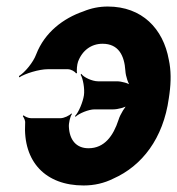

<svg xmlns="http://www.w3.org/2000/svg" viewBox="-20 -558 543 588"><path d="M236 10C269 10 299 3 327 -11C415 -50 480 -134 497 -257L499 -271C504 -308 504 -343 497 -375C480 -470 415 -538 310 -538C284 -538 259 -533 235 -523C174 -502 117 -459 91 -392C82 -367 56 -336 38 -325L39 -321C57 -333 100 -346 126 -346H188C197 -346 210 -339 213 -333L216 -335C214 -341 216 -361 219 -369C232 -404 260 -424 294 -424C343 -424 361 -388 364 -341C365 -324 373 -300 381 -292L383 -295C375 -303 352 -309 338 -309H280C263 -309 236 -321 229 -332L227 -329C234 -318 240 -286 237 -266C234 -246 221 -214 210 -203L211 -200C222 -211 252 -223 269 -223H326C341 -223 364 -229 375 -237L373 -241C364 -233 348 -208 343 -191C327 -142 300 -104 251 -104C213 -104 193 -130 191 -169C190 -180 195 -202 200 -208L199 -211C193 -204 176 -196 165 -196H75C67 -196 56 -201 52 -205L50 -202C53 -198 58 -189 57 -181C50 -62 120 10 236 10Z"/></svg>

Font: Asimov
Style: EdgeNarIt
Weight: 500
Designer: Google
Version: Version 2.000980: 2014